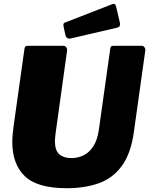

<svg xmlns="http://www.w3.org/2000/svg" viewBox="-20 -984 788 1014"><path d="M687 -287Q671 -172 623 -107Q575 -42 501 -16Q427 10 333 10Q177 10 111 -53.5Q45 -117 45 -234Q45 -254 47 -275.5Q49 -297 52 -319L109 -725Q111 -736 114.5 -739Q118 -742 126 -742H316Q325 -742 330.5 -733.5Q336 -725 334 -715L274 -283Q273 -271 271.5 -260.5Q270 -250 270 -240Q270 -189 293.5 -169Q317 -149 357 -149Q390 -149 420 -163Q450 -177 472 -210Q494 -243 502 -298L562 -725Q564 -736 567 -739Q570 -742 579 -742H729Q738 -742 743.5 -733.5Q749 -725 747 -715L687 -287ZM594 -946 613 -865Q615 -854 612.5 -847.5Q610 -841 595 -837L354 -781Q341 -778 334 -784Q327 -790 325 -800L316 -843Q312 -860 321 -864L573 -962Q580 -965 585.5 -962.5Q591 -960 594 -946Z"/></svg>

Font: Libre Franklin Black
Style: Italic
Weight: 900
Italic angle: -8°
Designer: Pablo Impallari, Rodrigo Fuenzalida, Nhung Nguyen
Foundry: Impallari Type
Version: Version 3.000